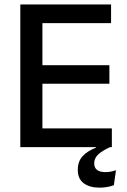

<svg xmlns="http://www.w3.org/2000/svg" viewBox="-20 -659 568 860"><path d="M71 0V-639H170V0ZM100.5 0V-84H481V0ZM128 -284V-367H470V-284ZM100 -555.5V-639H477.5V-555.5ZM426.5 181.5Q381.5 181.5 355 161.8Q328.5 142 328.5 102.5V101.5Q328.5 65 349.2 41.5Q370 18 409.5 2.5V-4L470.5 -2L473 0Q439 15.5 420.5 32.2Q402 49 402 72.5V73Q402 93 415.2 102.5Q428.5 112 451.5 112Q464 112 475.8 109.8Q487.5 107.5 499.5 103.5L490 170.5Q477.5 175.5 460.8 178.5Q444 181.5 426.5 181.5Z"/></svg>

Font: Anek Latin Medium
Style: Regular
Weight: 500
Designer: Yesha Goshar
Foundry: Ek Type
Version: Version 1.003